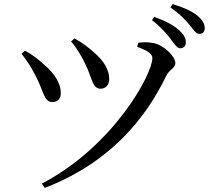

<svg xmlns="http://www.w3.org/2000/svg" viewBox="-20 -864 1040 935"><path d="M811 -674C830 -649 842 -629 857 -629C874 -629 885 -640 885 -658C885 -678 876 -695 852 -717C825 -742 784 -763 731 -782L720 -766C764 -732 791 -700 811 -674ZM902 -744C923 -719 933 -699 951 -699C967 -699 977 -709 977 -727C977 -748 966 -767 940 -789C915 -809 874 -828 821 -844L810 -828C858 -794 881 -769 902 -744ZM326 -662C354 -630 378 -589 395 -553C428 -488 429 -432 469 -432C492 -432 512 -447 512 -479C512 -526 483 -569 442 -605C411 -633 382 -655 343 -677ZM85 -602C110 -571 134 -534 156 -490C193 -418 194 -367 235 -367C264 -367 277 -387 276 -413C276 -454 249 -504 195 -549C173 -570 136 -600 101 -617ZM198 51C515 -71 690 -287 790 -496C806 -527 834 -532 834 -557C834 -591 773 -648 724 -655C700 -659 673 -659 654 -656L648 -636C701 -617 722 -601 722 -581C722 -503 534 -153 184 30Z"/></svg>

Font: Noto Serif KR Medium
Style: Regular
Weight: 500
Designer: Ryoko NISHIZUKA 西塚涼子 (kana & ideographs); Frank Grießhammer (Latin, Greek & Cyrillic); Wenlong ZHANG 张文龙 (bopomofo); San
Foundry: Adobe
Version: Version 2.001;hotconv 1.1.0;makeotfexe 2.6.0